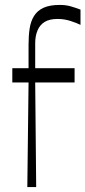

<svg xmlns="http://www.w3.org/2000/svg" viewBox="-20 -760 347 780"><path d="M91 0 96 -425H30V-483H96Q96 -502 96 -523.5Q96 -545 96 -579Q96 -615 100.5 -644.5Q105 -674 118.5 -695.5Q132 -717 157 -728.5Q182 -740 223 -740Q247 -740 266.5 -734.5Q286 -729 307 -721V-659Q293 -666 267.5 -674.5Q242 -683 214 -683Q181 -683 161.5 -671Q142 -659 132.5 -636.5Q123 -614 123 -584Q123 -547 123 -525Q123 -503 123 -483H283V-425H123L127 0Z"/></svg>

Font: Ojuju
Style: Regular
Weight: 400
Designer: Chisaokwu Joboson, Mirko Velimirovic
Foundry: Udi Foundry
Version: Version 1.000